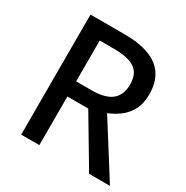

<svg xmlns="http://www.w3.org/2000/svg" viewBox="-163 -852 960 989"><g transform="rotate(30 316.5 -357.0)"><path d="M295 -714Q387 -714 446 -691Q505 -668 534 -622.5Q563 -577 563 -508Q563 -453 542.5 -415.5Q522 -378 490 -354.5Q458 -331 423 -317L623 0H499L327 -289H203V0H95V-714ZM288 -622H203V-379H293Q376 -379 414 -410.5Q452 -442 452 -504Q452 -547 434.5 -572.5Q417 -598 380.5 -610Q344 -622 288 -622Z"/></g></svg>

Font: Noto Sans Hebrew Medium
Style: Regular
Weight: 500
Designer: Monotype Design Team
Foundry: Monotype Imaging Inc.
Version: Version 2.003